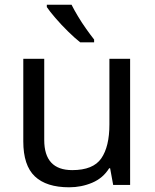

<svg xmlns="http://www.w3.org/2000/svg" viewBox="-20 -786 658 816"><path d="M533 -536V0H461L448 -71H444Q418 -29 372 -9.5Q326 10 274 10Q177 10 128 -36.5Q79 -83 79 -185V-536H168V-191Q168 -63 287 -63Q376 -63 410.5 -113Q445 -163 445 -257V-536ZM284 -766Q295 -744 311.5 -716.5Q328 -689 346.5 -663Q365 -637 380 -618V-606H321Q298 -624 269 -652.5Q240 -681 215.5 -709.5Q191 -738 179 -756V-766Z"/></svg>

Font: Noto Sans NKo
Style: Regular
Weight: 400
Designer: Monotype Design Team
Foundry: Monotype Imaging Inc.
Version: Version 2.003; ttfautohint (v1.8.4.7-5d5b)